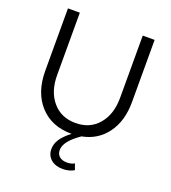

<svg xmlns="http://www.w3.org/2000/svg" viewBox="-163 -819 1039 1170"><g transform="rotate(20 356.0 -234.5)"><path d="M637 -296Q637 -174 578.5 -94Q520 -14 419 5Q370 39 346.5 69Q323 99 323 128Q323 155 341 170Q359 185 390 185Q403 185 416 182Q429 179 438 173L452 212Q438 221 418.5 226Q399 231 379 231Q331 231 302 206Q273 181 273 140Q273 106 293 75.5Q313 45 357 11H356Q227 11 151 -72Q75 -155 75 -296V-700H152V-296Q152 -189 207.5 -124Q263 -59 356 -59Q449 -59 504.5 -124Q560 -189 560 -296V-700H637Z"/></g></svg>

Font: Red Hat Text
Style: Regular
Weight: 400
Designer: Pentagram / MCKL
Foundry: Pentagram / MCKL
Version: Version 1.005; Red Hat Text